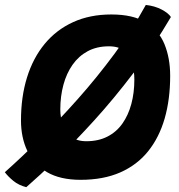

<svg xmlns="http://www.w3.org/2000/svg" viewBox="-45 -720 742 796"><path d="M559.5 -699.5Q596.5 -695.5 625 -680.5Q653.5 -665.5 663.5 -649.5Q591 -526 509.2 -418.5Q427.5 -311 346.2 -221.5Q265 -132 192 -62Q119 8 64 56Q32.5 48 10.8 30.2Q-11 12.5 -25 -6Q42.5 -66 120.5 -143.2Q198.5 -220.5 278.2 -310.2Q358 -400 430.8 -498.5Q503.5 -597 559.5 -699.5ZM289 25.5Q204 25.5 149.5 -6.5Q95 -38.5 68.5 -94Q42 -149.5 42 -220.5Q42 -318.5 67 -399Q92 -479.5 140.2 -538Q188.5 -596.5 258 -628.2Q327.5 -660 416.5 -660Q507 -660 560.2 -627Q613.5 -594 637 -536.5Q660.5 -479 660.5 -405.5Q660.5 -308.5 637.8 -229.2Q615 -150 569.2 -93Q523.5 -36 453.5 -5.2Q383.5 25.5 289 25.5ZM313 -134.5Q363 -134.5 400.5 -153.8Q438 -173 462.5 -207.8Q487 -242.5 499.5 -289Q512 -335.5 512 -390Q512 -424.5 503 -456.2Q494 -488 471.2 -508Q448.5 -528 406.5 -528Q356.5 -528 318.8 -507.8Q281 -487.5 255.8 -451.5Q230.5 -415.5 217.8 -368Q205 -320.5 205 -266Q205 -232.5 215.5 -202.5Q226 -172.5 249.8 -153.5Q273.5 -134.5 313 -134.5Z"/></svg>

Font: Grandstander Thin
Style: Bold Italic
Weight: 700
Italic angle: -15°
Version: Version 1.200